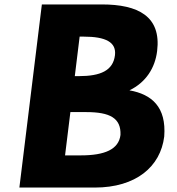

<svg xmlns="http://www.w3.org/2000/svg" viewBox="-20 -845 799 865"><path d="M168.6 -825 67.3 0H406.6C592.7 0 703.2 -94 719.9 -230C730 -363 664 -420 563.2 -438C637.6 -474 678.6 -539 687.9 -615C707.2 -772 601.7 -825 438.9 -825ZM317 -502 338.8 -680H357C456.2 -680 505.1 -655 497.9 -596C489.4 -527 433.1 -502 335.1 -502ZM273.1 -145 297.1 -340H368.5C475.3 -340 525.8 -313 522.8 -237C514.8 -172 452.2 -145 344.5 -145Z"/></svg>

Font: Hussar
Style: BdSuprExtOblOne
Weight: 700
Foundry: Cannot Into Space Fonts
Version: Version 2.00